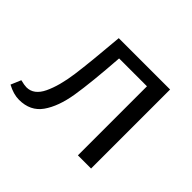

<svg xmlns="http://www.w3.org/2000/svg" viewBox="-112 -631 804 804"><g transform="rotate(45 289.5 -229.0)"><path d="M490 0H412V-409H247Q236 -254 222.5 -171Q209 -88 174.5 -39Q140 10 73 10Q40 10 3 -10L22 -55Q46 -49 58 -49Q102 -49 126.5 -100.5Q151 -152 162 -232.5Q173 -313 186 -468H490Z"/></g></svg>

Font: Ysabeau SC Medium
Style: Regular
Weight: 500
Designer: Christian Thalmann (Catharsis Fonts)
Version: Version 0.003